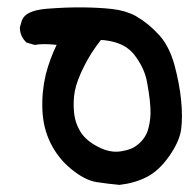

<svg xmlns="http://www.w3.org/2000/svg" viewBox="-20 -395 540 533"><path d="M311 118.2Q278.8 115.2 247.6 110.4Q215.3 105 178.2 74.7Q141.6 44.9 120.6 2.7Q99.6 -39.6 97.7 -90.3Q95.7 -140.1 106.9 -187.5Q117.7 -230 137.2 -270.5Q118.2 -272.5 103.5 -272.5Q88.9 -272.5 78.1 -270.5H76.7H75.7L55.2 -276.4L53.7 -276.9L52.7 -277.8Q36.1 -293.5 35.2 -316.9V-317.9V-318.8L41 -339.4L41.5 -339.8Q51.8 -365.7 108.9 -370.6Q163.1 -375 209.2 -374.5Q255.4 -374 290.5 -370.1Q327.1 -366.2 356 -351.1Q365.2 -345.7 375.2 -338.9Q385.3 -332 395.5 -323.2Q405.8 -314.5 416 -303.7Q432.6 -287.6 444.3 -265.6Q456.1 -243.7 463.9 -216.3Q478.5 -162.1 482.9 -115.7Q487.3 -69.3 482.9 -36.1Q478.5 -2.9 450.2 37.8Q421.9 78.6 387.7 96.2Q354.5 113.3 312 118.2H311.5ZM362.8 6.3Q385.3 -12.2 392.1 -39.1Q399.4 -66.9 397.5 -96.2Q397 -106.4 395.8 -117.4Q394.5 -128.4 392.6 -140.9Q390.6 -153.3 388.2 -167Q381.3 -206.5 351.6 -244.6Q341.8 -256.3 328.9 -264.6Q315.9 -272.9 298.8 -277.8Q281.7 -282.7 260.3 -284.2Q231.9 -248.5 212.9 -210Q192.9 -169.9 187.7 -141.8Q182.6 -113.8 185.5 -83.5Q186.5 -73.7 188.7 -64.2Q190.9 -54.7 194.8 -45.9Q198.7 -37.1 203.6 -28.8Q218.8 -4.4 252.4 12.7Q286.1 30.3 316.9 24.9Q347.7 20 362.3 6.3Z"/></svg>

Font: NaikaiFont
Style: SemiBold
Weight: 600
Version: Version 1.89